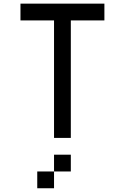

<svg xmlns="http://www.w3.org/2000/svg" viewBox="-20 -747 676 1040"><path d="M90.9 -727.3V-636.4H272.7V0H363.6V-636.4H545.5V-727.3ZM272.7 90.9V181.8H363.6V90.9ZM181.8 181.8V272.7H272.7V181.8Z"/></svg>

Font: Departure Mono
Style: Regular
Weight: 400
Monospace: yes
Designer: Helena Zhang
Version: Version 1.500;Glyphs 3.3.1 (3343)